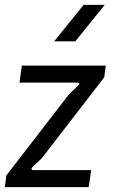

<svg xmlns="http://www.w3.org/2000/svg" viewBox="-24 -770 481 790"><path d="M-4 0 2 -48 259 -381 299 -419Q304 -424 302.5 -427Q301 -430 296 -430H56L66 -500H411L405 -452L148 -119L108 -81Q104 -77 106 -73.5Q108 -70 112 -70H351L341 0ZM199 -600 320 -750H407L286 -600Z"/></svg>

Font: Finlandica
Style: Italic
Weight: 400
Italic angle: -8°
Designer: Niklas Ekholm, Juho Hiilivirta, Jaakko Suomalainen
Foundry: Helsinki Type Studio
Version: Version 1.064